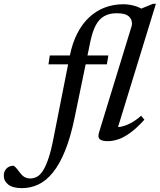

<svg xmlns="http://www.w3.org/2000/svg" viewBox="-202 -736 845 1016"><path d="M54.5 -395.5 61.5 -442.5H371.5L363.5 -395.5ZM193 -114Q171.5 -10 142.5 61.5Q113.5 133 78 176.8Q42.5 220.5 1.5 240Q-39.5 259.5 -85.5 259.5Q-134.5 259.5 -158.2 240.8Q-182 222 -182 192Q-182 171 -167.8 156Q-153.5 141 -130 141Q-121.5 146 -113.2 156.5Q-105 167 -93 182Q-81.5 196.5 -69 202.5Q-56.5 208.5 -43.5 208.5Q-24 208.5 -6.8 199.5Q10.5 190.5 25.5 167Q40.5 143.5 54.5 102.2Q68.5 61 81 -4L167.5 -441.5Q181 -508.5 207 -559.2Q233 -610 269.8 -644.2Q306.5 -678.5 352.2 -696Q398 -713.5 451 -713.5Q468 -713.5 483.2 -711Q498.5 -708.5 513 -704.2Q527.5 -700 540.5 -693.2Q553.5 -686.5 565.5 -677.5L521 -680.5L608 -716H623L422.5 -63.5Q449 -65 481 -80.2Q513 -95.5 545 -123.5L562 -102.5Q523 -59.5 489 -34.5Q455 -9.5 425.2 0.8Q395.5 11 368.5 11Q338.5 11 326.2 0.8Q314 -9.5 322 -35L495.5 -601Q500 -629.5 481.2 -647.8Q462.5 -666 416 -666Q377 -666 349.5 -650.5Q322 -635 304.5 -601.8Q287 -568.5 276 -515.5Z"/></svg>

Font: Newsreader 16pt Medium
Style: Italic
Weight: 500
Italic angle: -17°
Designer: Hugues Gentile
Foundry: Production Type
Version: Version 1.003